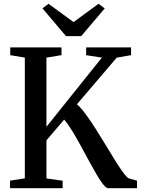

<svg xmlns="http://www.w3.org/2000/svg" viewBox="-20 -993 743 1013"><path d="M33 0V-40L111 -52V-689L34 -702V-743H304.5V-702L225 -689V-324L517.5 -689L434.5 -702V-743H671.5V-702L596 -689L386 -443Q409 -422.5 434.8 -387Q460.5 -351.5 487.5 -309Q514.5 -266.5 540.5 -223.2Q566.5 -180 589.5 -143Q612.5 -106 630.8 -81.5Q649 -57 659.5 -52L703 -39.5V0H551Q540.5 0 524.5 -20Q508.5 -40 489.2 -73Q470 -106 448.2 -146.2Q426.5 -186.5 404.2 -227.2Q382 -268 360.2 -303.5Q338.5 -339 318.5 -362L225 -252.5V-51.5L310.5 -39.5V0ZM328 -802.5 204 -949 236 -973 368 -876.5 500 -973 532.5 -948.5 408.5 -802.5Z"/></svg>

Font: Merriweather 60pt Medium
Style: Regular
Weight: 500
Version: Version 2.100